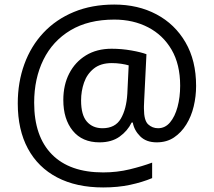

<svg xmlns="http://www.w3.org/2000/svg" viewBox="-20 -734 939 843"><path d="M841 -357Q841 -311 830.5 -267Q820 -223 798 -187.5Q776 -152 744 -130.5Q712 -109 668 -109Q622 -109 595.5 -135.5Q569 -162 563 -196H558Q540 -159 505 -134Q470 -109 417 -109Q341 -109 299.5 -160Q258 -211 258 -295Q258 -361 284 -411.5Q310 -462 357.5 -491Q405 -520 470 -520Q514 -520 556.5 -512.5Q599 -505 623 -496L613 -293Q612 -275 612 -267.5Q612 -260 612 -257Q612 -205 630.5 -188Q649 -171 674 -171Q705 -171 726.5 -196.5Q748 -222 759.5 -264.5Q771 -307 771 -358Q771 -451 733.5 -515.5Q696 -580 630.5 -614Q565 -648 482 -648Q368 -648 289.5 -601Q211 -554 170.5 -471.5Q130 -389 130 -283Q130 -135 208 -56Q286 23 433 23Q494 23 549.5 9.5Q605 -4 648 -20V48Q605 66 551.5 77.5Q498 89 433 89Q315 89 231 45Q147 1 102.5 -81.5Q58 -164 58 -280Q58 -373 87 -452.5Q116 -532 171 -590.5Q226 -649 304.5 -681.5Q383 -714 482 -714Q586 -714 667 -671Q748 -628 794.5 -548Q841 -468 841 -357ZM336 -293Q336 -229 361.5 -200Q387 -171 430 -171Q486 -171 510.5 -213Q535 -255 539 -322L545 -447Q532 -451 512 -454Q492 -457 471 -457Q422 -457 392 -433Q362 -409 349 -371.5Q336 -334 336 -293Z"/></svg>

Font: Noto Sans Mongolian
Style: Regular
Weight: 400
Designer: Monotype Design Team
Foundry: Monotype Imaging Inc.
Version: Version 3.001; ttfautohint (v1.8.4.7-5d5b)